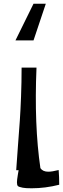

<svg xmlns="http://www.w3.org/2000/svg" viewBox="-20 -914 338 1031"><path d="M226 -894 160 -697H63L160 -894ZM295 -1Q298 36 298 78Q223 97 150 97Q116 97 102 94Q81 90 76 85Q71 80 71 65Q71 53 76 23Q78 7 80 0H67Q70 -47 76.5 -132.5Q83 -218 86.5 -267.5Q90 -317 93 -395Q96 -473 96 -551H176Q163 -242 197 -11Q210 8 239 8Q260 8 295 -1Z"/></svg>

Font: OpenDyslexic
Style: Regular
Weight: 400
Designer: Abbie Gonzalez
Version: Version 0.920;hotconv 1.0.109;makeotfexe 2.5.65596